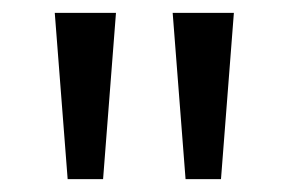

<svg xmlns="http://www.w3.org/2000/svg" viewBox="-20 -734 448 298"><path d="M160 -714 140 -456H85L65 -714ZM343 -714 323 -456H268L248 -714Z"/></svg>

Font: Noto Sans Deseret
Style: Regular
Weight: 400
Designer: Monotype Design Team
Foundry: Monotype Imaging Inc.
Version: Version 2.001; ttfautohint (v1.8.4.7-5d5b)